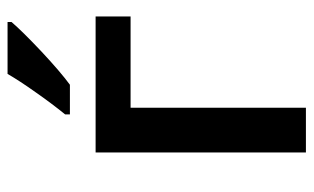

<svg xmlns="http://www.w3.org/2000/svg" viewBox="-176 -630 806 493"><g transform="rotate(-90 226.5 -383.0)"><path d="M82 -540H431.2V-450.2H196.8V0H82ZM255.9 -606H179.7V-618.2Q207.5 -652.3 236.8 -694.3Q266.6 -736.3 283.7 -766.1H417V-755.9Q393.6 -728.5 340.8 -678.7Q289.1 -630.4 255.9 -606Z"/></g></svg>

Font: Open Sans
Style: SemiBold
Weight: 600
Foundry: Ascender Corporation
Version: Version 1.10